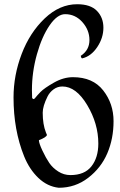

<svg xmlns="http://www.w3.org/2000/svg" viewBox="-20 -838 566 908"><path d="M345 -818Q408 -818 438.5 -786.5Q469 -755 469 -707Q469 -659 440 -615.5Q411 -572 369 -562Q364 -562 362 -574Q403 -601 403 -648.5Q403 -696 369.5 -733.5Q336 -771 288 -771Q251 -771 214.5 -718Q178 -665 154.5 -581Q131 -497 131 -412Q131 -387 132 -375Q138 -364 146 -374.5Q154 -385 171.5 -403Q189 -421 234.5 -447Q280 -473 325 -473Q419 -473 468 -410.5Q517 -348 517 -265Q517 -182 487.5 -113Q458 -44 397 3Q336 50 258 50Q204 44 161.5 3.5Q119 -37 94 -99Q44 -223 44 -377Q44 -482 82.5 -583Q121 -684 191.5 -751Q262 -818 345 -818ZM202 -200Q200 -189 164 -175Q164 -161 180.5 -126Q197 -91 213 -67.5Q229 -44 255.5 -27Q282 -10 313 -10Q380 -10 412.5 -51.5Q445 -93 445 -159Q445 -253 392.5 -341Q340 -429 275 -429Q252 -429 233.5 -415.5Q215 -402 205 -382Q182 -336 182 -305Q182 -250 197 -212Z"/></svg>

Font: Mr Bedfort
Style: Regular
Weight: 400
Designer: Alejandro Paul
Foundry: Alejandro Paul
Version: Version 1.000